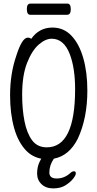

<svg xmlns="http://www.w3.org/2000/svg" viewBox="-20 -866 540 1066"><path d="M353 -784H148Q129 -784 129 -816Q129 -846 149 -846H354Q373 -846 373 -815Q373 -784 353 -784ZM209 15Q161 6 127 -28Q81 -75 58.5 -155Q36 -235 36 -337Q36 -456 70 -555Q102 -657 134 -657Q147 -657 153 -650Q197 -713 271 -713Q334 -713 377 -667.5Q420 -622 442.5 -543Q465 -464 465 -363Q465 -210 412 -96Q364 -1 279 15Q254 51 254 92Q254 125 295 125Q336 125 369 96Q380 85 390.5 85Q401 85 401 96.5Q401 108 384.5 128Q368 148 341.5 164Q315 180 275 180Q235 180 210.5 156.5Q186 133 186 97Q186 61 200 32Q204 23 209 15ZM240 -48Q397 -48 397 -371Q397 -487 368 -564Q335 -651 267 -651Q232 -651 194.5 -618Q157 -585 130 -516Q103 -447 103 -339Q103 -259 116 -193Q129 -127 158 -87.5Q187 -48 240 -48Z"/></svg>

Font: Moon Stars Kai HW
Style: Regular
Weight: 400
Designer: GuiWonder
Version: Version 1.101